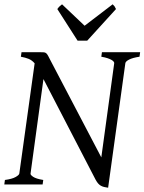

<svg xmlns="http://www.w3.org/2000/svg" viewBox="-20 -858 672 893"><path d="M628.9 -594.2Q596.7 -589.4 580.3 -580.8Q564 -572.3 563 -564L482.9 15.1Q472.7 13.7 464.4 11.7Q456.1 9.8 449.2 5.9Q442.4 2 436.5 -4.6Q430.7 -11.2 424.8 -22L182.1 -490.2L122.1 -50.8Q120.6 -44.9 134.3 -35.6Q147.9 -26.4 181.2 -21L178.2 0H0L2.9 -21Q36.1 -25.4 52.5 -34.7Q68.8 -43.9 69.8 -50.8L141.1 -563.5Q128.4 -578.1 113.3 -584.2Q98.1 -590.3 77.1 -594.2L80.1 -615.2H167Q177.7 -615.2 183.8 -614.7Q189.9 -614.3 194.6 -610.6Q199.2 -606.9 203.4 -599.1Q207.5 -591.3 214.8 -577.1L451.2 -126L511.2 -564Q511.7 -566.9 508.8 -571Q505.9 -575.2 498.8 -579.3Q491.7 -583.5 480 -587.4Q468.3 -591.3 451.2 -594.2L454.1 -615.2H631.8ZM385.7 -668.9H340.8L246.6 -815.9Q253.4 -825.2 257.3 -828.6Q261.2 -832 268.6 -837.9L373.5 -738.3L503.9 -837.9Q509.8 -832.5 512.5 -828.9Q515.1 -825.2 519.5 -815.9Z"/></svg>

Font: Gentium Plus Afr
Style: Italic
Weight: 400
Italic angle: -8°
Designer: J. Victor Gaultney, Annie Olsen, Iska Routamaa, Becca Hirsbrunner
Foundry: SIL International
Version: Version 5.000